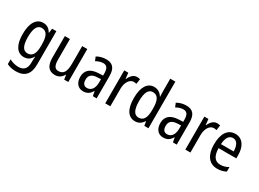

<svg xmlns="http://www.w3.org/2000/svg" viewBox="-38 -1615 3652 2709"><g transform="rotate(30 1788.5 -260.0)"><path d="M222 -547C112 -547 46 -448 46 -266C46 -87 110 10 220 10C280 10 323 -17 355 -74H359C356 -48 355 -15 355 5V22C355 123 309 168 224 168C173 168 124 155 77 130V208C119 230 166 240 224 240C372 240 438 157 438 7V-537H369L359 -466H354C322 -522 279 -547 222 -547ZM237 -474C319 -474 355 -412 355 -269V-245C355 -121 317 -61 240 -61C167 -61 131 -126 131 -265C131 -401 166 -474 237 -474Z M942 -537H859V-253C859 -126 829 -63 741 -63C685 -63 659 -106 659 -199V-537H576V-186C576 -62 620 10 727 10C783 10 832 -18 859 -72H864L875 0H942Z M1249 -546C1192 -546 1139 -531 1096 -505L1122 -443C1162 -465 1200 -478 1238 -478C1295 -478 1322 -443 1322 -359V-324L1252 -321C1120 -316 1051 -256 1051 -150C1051 -58 1098 10 1185 10C1252 10 1292 -18 1325 -75H1328L1342 0H1404V-363C1404 -483 1358 -546 1249 -546ZM1265 -262 1322 -265V-213C1322 -113 1277 -58 1211 -58C1165 -58 1136 -87 1136 -151C1136 -220 1173 -258 1265 -262Z M1748 -547C1692 -547 1651 -504 1625 -443H1620L1610 -537H1544V0H1627V-282C1626 -388 1677 -464 1742 -464C1758 -464 1774 -462 1787 -457L1799 -540C1782 -545 1764 -547 1748 -547Z M2032 10C2093 10 2135 -20 2165 -69H2169L2181 0H2248V-760H2165V-543C2165 -523 2166 -494 2168 -468H2164C2135 -517 2089 -547 2030 -547C1921 -547 1856 -448 1856 -268C1856 -86 1920 10 2032 10ZM2049 -60C1976 -60 1941 -132 1941 -267C1941 -399 1975 -474 2048 -474C2132 -474 2165 -408 2165 -272V-246C2165 -122 2129 -60 2049 -60Z M2554 -546C2497 -546 2444 -531 2401 -505L2427 -443C2467 -465 2505 -478 2543 -478C2600 -478 2627 -443 2627 -359V-324L2557 -321C2425 -316 2356 -256 2356 -150C2356 -58 2403 10 2490 10C2557 10 2597 -18 2630 -75H2633L2647 0H2709V-363C2709 -483 2663 -546 2554 -546ZM2570 -262 2627 -265V-213C2627 -113 2582 -58 2516 -58C2470 -58 2441 -87 2441 -151C2441 -220 2478 -258 2570 -262Z M3053 -547C2997 -547 2956 -504 2930 -443H2925L2915 -537H2849V0H2932V-282C2931 -388 2982 -464 3047 -464C3063 -464 3079 -462 3092 -457L3104 -540C3087 -545 3069 -547 3053 -547Z M3353 -546C3231 -546 3162 -445 3162 -265C3162 -102 3230 10 3372 10C3426 10 3469 -1 3512 -24V-98C3468 -72 3427 -61 3380 -61C3292 -61 3247 -125 3245 -252H3534V-308C3534 -444 3471 -546 3353 -546ZM3353 -478C3422 -478 3452 -407 3453 -318H3246C3252 -425 3289 -478 3353 -478Z"/></g></svg>

Font: Noto Sans Ethiopic Condensed
Style: Regular
Weight: 400
Width: 3
Designer: Monotype Design Team
Foundry: Monotype Imaging Inc.
Version: Version 2.102